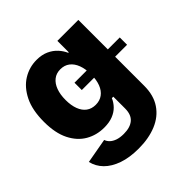

<svg xmlns="http://www.w3.org/2000/svg" viewBox="-197 -711 1088 1088"><g transform="rotate(-45 346.5 -167.5)"><path d="M307.1 215.3Q234.9 215.3 181.6 196.8Q128.4 178.2 95.9 145.3Q63.5 112.3 53.7 68.8L203.1 42Q208 57.1 220.9 69.6Q233.9 82 255.1 89.4Q276.4 96.7 306.2 96.7Q357.9 96.7 385.5 73Q413.1 49.3 413.1 0V-94.7H401.4Q391.1 -69.8 371.6 -49.8Q352.1 -29.8 322.8 -18.3Q293.5 -6.8 253.4 -6.8Q192.4 -6.8 142.8 -35.4Q93.3 -64 63.7 -122.8Q34.2 -181.6 34.2 -272Q34.2 -365.7 64.7 -427.2Q95.2 -488.8 144.8 -519.3Q194.3 -549.8 252.9 -549.8Q294.9 -549.8 325.7 -535.6Q356.4 -521.5 377 -498.8Q397.5 -476.1 408.2 -451.2H412.6V-542.5H580.6V-14.2Q580.6 62 546.1 113Q511.7 164.1 450 189.7Q388.2 215.3 307.1 215.3ZM310.5 -132.3Q343.3 -132.3 366.2 -149.2Q389.2 -166 401.4 -197.5Q413.6 -229 413.6 -272.9Q413.6 -316.9 401.4 -349.4Q389.2 -381.8 366.2 -399.4Q343.3 -417 310.5 -417Q277.8 -417 255.1 -398.9Q232.4 -380.9 220.5 -348.6Q208.5 -316.4 208.5 -272.9Q208.5 -229 220.5 -197.5Q232.4 -166 255.1 -149.2Q277.8 -132.3 310.5 -132.3ZM313.5 -247.6V-306.2H676.3V-247.6Z"/></g></svg>

Font: Inter 16pt ExtraBold
Style: Regular
Weight: 800
Version: Version 4.001;git-66647c0bb